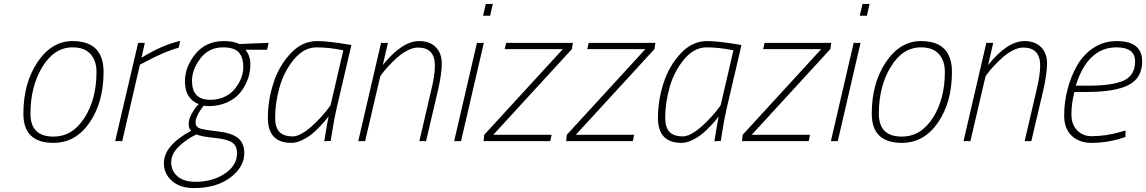

<svg xmlns="http://www.w3.org/2000/svg" viewBox="-20 -718 5832 977"><path d="M349 -509Q507 -509 507 -352Q507 -198 436 -94.5Q365 9 252 9Q99 9 99 -139Q99 -295 171 -402Q243 -509 349 -509ZM252 -23Q349 -23 410 -118.5Q471 -214 471 -352Q471 -409 440.5 -443Q410 -477 349 -477Q256 -477 195.5 -377.5Q135 -278 135 -139Q135 -23 252 -23Z M566 0 683 -500H717L700 -424Q800 -487 897 -510L889 -475Q825 -459 725 -406L692 -389L602 0Z M1119 -509Q1168 -509 1198 -494L1347 -500L1339 -465H1229Q1254 -433 1254 -392.5Q1254 -352 1242 -317.5Q1230 -283 1206 -251Q1182 -219 1139 -198.5Q1096 -178 1042 -178L1016 -180Q975 -127 975 -94Q975 -74 993.5 -66Q1012 -58 1084.5 -50Q1157 -42 1190 -16.5Q1223 9 1223 62Q1223 132 1152 185.5Q1081 239 967 239Q897 239 855.5 203Q814 167 814 112Q814 22 953 -53Q940 -64 940 -87Q940 -110 953 -134.5Q966 -159 978 -174L991 -188Q921 -216 921 -304Q921 -378 974.5 -443.5Q1028 -509 1119 -509ZM975 207Q1062 207 1124 165.5Q1186 124 1186 62Q1186 23 1160.5 6.5Q1135 -10 1070 -16.5Q1005 -23 979 -34Q926 -8 888.5 29Q851 66 851 108.5Q851 151 883 179Q915 207 975 207ZM1050 -210Q1093 -210 1127 -227.5Q1161 -245 1180 -272Q1218 -324 1218 -375.5Q1218 -427 1194.5 -452Q1171 -477 1115 -477Q1043 -477 1000 -421Q957 -365 957 -306Q957 -210 1050 -210Z M1463 9Q1343 9 1343 -118Q1343 -206 1371 -294Q1399 -382 1458 -445.5Q1517 -509 1593 -509Q1644 -509 1737 -494L1768 -489L1692 -163Q1681 -117 1667 -28L1663 -1L1630 1Q1647 -103 1652 -126Q1648 -121 1641 -111.5Q1634 -102 1612.5 -79Q1591 -56 1569.5 -38Q1548 -20 1518.5 -5.5Q1489 9 1463 9ZM1727 -462Q1654 -477 1590.5 -477Q1527 -477 1476.5 -416.5Q1426 -356 1403 -276Q1380 -196 1380 -118Q1380 -71 1401 -47.5Q1422 -24 1470 -24Q1524 -24 1617 -126Q1638 -149 1650 -166L1662 -182Z M1928 -387Q2026 -509 2113 -509Q2167 -509 2197.5 -478Q2228 -447 2228 -395.5Q2228 -344 2209 -260L2148 0H2114L2174 -258Q2193 -336 2193 -384Q2193 -476 2107 -476Q2082 -476 2053 -461Q2024 -446 2000 -424Q1951 -379 1926 -345L1915 -330L1838 0H1803L1919 -500H1954Z M2291 0 2407 -500H2442L2326 0ZM2438 -638 2452 -698H2488L2474 -638Z M2548 -468 2556 -500H2895L2890 -468L2490 -32H2787L2780 0H2441L2444 -32L2844 -468Z M2968 -468 2976 -500H3315L3310 -468L2910 -32H3207L3200 0H2861L2864 -32L3264 -468Z M3448 9Q3328 9 3328 -118Q3328 -206 3356 -294Q3384 -382 3443 -445.5Q3502 -509 3578 -509Q3629 -509 3722 -494L3753 -489L3677 -163Q3666 -117 3652 -28L3648 -1L3615 1Q3632 -103 3637 -126Q3633 -121 3626 -111.5Q3619 -102 3597.5 -79Q3576 -56 3554.5 -38Q3533 -20 3503.5 -5.5Q3474 9 3448 9ZM3712 -462Q3639 -477 3575.5 -477Q3512 -477 3461.5 -416.5Q3411 -356 3388 -276Q3365 -196 3365 -118Q3365 -71 3386 -47.5Q3407 -24 3455 -24Q3509 -24 3602 -126Q3623 -149 3635 -166L3647 -182Z M3863 -468 3871 -500H4210L4205 -468L3805 -32H4102L4095 0H3756L3759 -32L4159 -468Z M4208 0 4324 -500H4359L4243 0ZM4355 -638 4369 -698H4405L4391 -638Z M4666 -509Q4824 -509 4824 -352Q4824 -198 4753 -94.5Q4682 9 4569 9Q4416 9 4416 -139Q4416 -295 4488 -402Q4560 -509 4666 -509ZM4569 -23Q4666 -23 4727 -118.5Q4788 -214 4788 -352Q4788 -409 4757.5 -443Q4727 -477 4666 -477Q4573 -477 4512.5 -377.5Q4452 -278 4452 -139Q4452 -23 4569 -23Z M5008 -387Q5106 -509 5193 -509Q5247 -509 5277.5 -478Q5308 -447 5308 -395.5Q5308 -344 5289 -260L5228 0H5194L5254 -258Q5273 -336 5273 -384Q5273 -476 5187 -476Q5162 -476 5133 -461Q5104 -446 5080 -424Q5031 -379 5006 -345L4995 -330L4918 0H4883L4999 -500H5034Z M5534 -25Q5608 -25 5683 -47L5707 -54V-21Q5621 9 5535 9Q5471 9 5433 -27.5Q5395 -64 5395 -130Q5395 -196 5411.5 -261Q5428 -326 5459.5 -382.5Q5491 -439 5543.5 -474Q5596 -509 5662 -509Q5792 -509 5792 -406Q5792 -321 5723 -285.5Q5654 -250 5510 -250H5447Q5432 -190 5432 -137Q5432 -84 5461.5 -54.5Q5491 -25 5534 -25ZM5519 -282Q5642 -282 5699 -308.5Q5756 -335 5756 -406Q5756 -477 5661 -477Q5515 -477 5454 -282Z"/></svg>

Font: Titillium Web ExtraLight
Style: Italic
Weight: 275
Italic angle: -13°
Version: Version 1.002;PS 57.000;hotconv 1.0.70;makeotf.lib2.5.55311